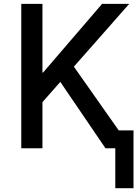

<svg xmlns="http://www.w3.org/2000/svg" viewBox="-20 -779 737 1009"><path d="M585.9 -93.8H681.6V210H585.9ZM91.8 0V-758.8H203.1V-397.5H206.1L516.6 -758.8H659.2L368.2 -428.7L669.9 0H534.2L296.9 -348.6L203.1 -242.2V0Z"/></svg>

Font: Gothic A1 SemiBold
Style: Regular
Weight: 600
Version: Version 2.50